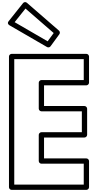

<svg xmlns="http://www.w3.org/2000/svg" viewBox="-20 -1773 910 1818"><path d="M221.3 -1692 488.3 -1460.2 431.1 -1381.9 118.6 -1563.1ZM234.4 -1746.9C222.6 -1757.1 206.6 -1753.9 198.4 -1743.6L61.4 -1571.6C47 -1553.5 60 -1539.3 68.5 -1534.4L425.5 -1327.4C435.5 -1321.5 450.5 -1323.7 458.2 -1334.3L542.2 -1449.3C549.6 -1459.4 548.2 -1474.4 538.4 -1482.9ZM773 -1213V-1015H372C356.9 -1015 347 -1000.7 347 -990V-744C347 -728.9 361.3 -719 372 -719H755V-521H372C356.9 -521 347 -506.7 347 -496V-248C347 -232.9 361.3 -223 372 -223H773V-25H115V-1213ZM823 -1238C823 -1248.7 813.1 -1263 798 -1263H90C79.3 -1263 65 -1253.1 65 -1238V0C65 10.7 74.9 25 90 25H798C808.7 25 823 15.1 823 0V-248C823 -258.7 813.1 -273 798 -273H397V-471H780C790.7 -471 805 -480.9 805 -496V-744C805 -754.7 795.1 -769 780 -769H397V-965H798C808.7 -965 823 -974.9 823 -990Z"/></svg>

Font: Poland Can Into
Style: BigWritingsOLn
Weight: 700
Foundry: Cannot Into Space Fonts
Version: Version 0.92